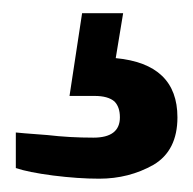

<svg xmlns="http://www.w3.org/2000/svg" viewBox="-20 -59 292 290"><path d="M154.8 28.8Q248 37.6 248 118.2Q248 168.5 211.9 189.9Q174.8 210.9 129.9 210.9Q98.1 210.9 60.1 206.1Q22.5 201.2 3.9 194.8V141.1Q6.3 141.6 51.8 145Q85 148.9 121.1 148.9Q161.1 148.9 161.1 118.2Q161.1 102.5 152.8 94.2Q143.1 85.9 123 85.9H85L104 -39.1H166Z"/></svg>

Font: Archivo-RBTV
Style: Regular
Weight: 500
Designer: Hector Gatti
Foundry: Hector Gatti
Version: ""